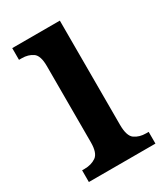

<svg xmlns="http://www.w3.org/2000/svg" viewBox="-141 -602 580 667"><g transform="rotate(-30 148.5 -268.0)"><path d="M16 0V-47H26Q53 -47 72 -60Q91 -73 91 -116V-422Q91 -464 73 -476.5Q55 -489 29 -489H18V-536H209V-118Q209 -73 227.5 -60Q246 -47 273 -47H283V0Z"/></g></svg>

Font: Noto Serif Condensed SemiBold
Style: Regular
Weight: 600
Width: 3
Designer: Monotype Design Team
Foundry: Monotype Imaging Inc.
Version: Version 2.013